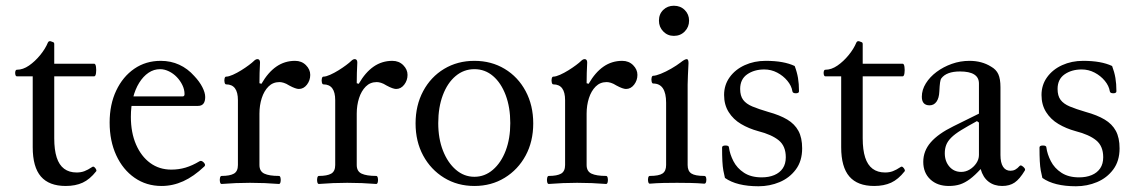

<svg xmlns="http://www.w3.org/2000/svg" viewBox="-20 -637 3963 669"><path d="M209 11Q151 11 122.5 -22Q94 -55 94 -124V-371H39Q35 -371 33.5 -377Q32 -383 33.5 -388.5Q35 -394 39 -394Q60 -394 81 -408.5Q102 -423 120 -445Q138 -467 147 -489Q149 -493 152.5 -493.5Q156 -494 160 -492Q164 -491 166.5 -489.5Q169 -488 169 -484V-415H308Q313 -415 314.5 -404Q316 -393 314.5 -382Q313 -371 308 -371H169V-155Q169 -115 177.5 -88.5Q186 -62 203.5 -49Q221 -36 247 -36Q262 -36 274 -40.5Q286 -45 301 -55Q305 -58 309 -54.5Q313 -51 315 -46.5Q317 -42 315 -40Q293 -12 268 -0.5Q243 11 209 11Z M543 11Q490 11 449 -17.5Q408 -46 385 -96Q362 -146 362 -210Q362 -273 385 -321.5Q408 -370 448 -397.5Q488 -425 540 -425Q575 -425 604.5 -411.5Q634 -398 657 -372Q675 -353 685 -333.5Q695 -314 695 -299Q695 -268 670 -268H408V-301H616Q623 -301 623 -309Q623 -325 615.5 -340.5Q608 -356 596 -368.5Q584 -381 568.5 -388.5Q553 -396 538 -396Q516 -396 497.5 -383.5Q479 -371 465 -348.5Q451 -326 443.5 -296Q436 -266 436 -230Q436 -175 454 -133.5Q472 -92 503.5 -69Q535 -46 577 -46Q603 -46 626.5 -53Q650 -60 675 -75Q680 -78 685.5 -74.5Q691 -71 693.5 -66Q696 -61 692 -57Q655 -22 618.5 -5.5Q582 11 543 11Z M752 4Q748 4 746.5 -3Q745 -10 746.5 -17Q748 -24 752 -24Q781 -24 795 -32Q809 -40 809 -62V-288Q809 -343 768 -343Q764 -343 762.5 -350Q761 -357 762.5 -363.5Q764 -370 768 -370Q777 -370 791.5 -376.5Q806 -383 820.5 -392Q835 -401 847 -410Q859 -419 864 -424Q871 -431 877 -431Q886 -431 886 -419Q885 -401 884.5 -383Q884 -365 884 -347L891 -345Q914 -385 943 -405Q972 -425 1008 -425Q1031 -425 1046 -410Q1061 -395 1061 -376Q1061 -357 1049.5 -342Q1038 -327 1021 -327Q1016 -327 1007.5 -330Q999 -333 988 -339Q977 -346 968.5 -348.5Q960 -351 954 -351Q931 -351 915.5 -335.5Q900 -320 892 -295Q884 -270 884 -241V-62Q884 -40 901 -32Q918 -24 952 -24Q956 -24 957.5 -17Q959 -10 957.5 -3Q956 4 952 4Q927 2 902 1Q877 0 851 0Q826 0 801.5 1Q777 2 752 4Z M1091 4Q1087 4 1085.5 -3Q1084 -10 1085.5 -17Q1087 -24 1091 -24Q1120 -24 1134 -32Q1148 -40 1148 -62V-288Q1148 -343 1107 -343Q1103 -343 1101.5 -350Q1100 -357 1101.5 -363.5Q1103 -370 1107 -370Q1116 -370 1130.5 -376.5Q1145 -383 1159.5 -392Q1174 -401 1186 -410Q1198 -419 1203 -424Q1210 -431 1216 -431Q1225 -431 1225 -419Q1224 -401 1223.5 -383Q1223 -365 1223 -347L1230 -345Q1253 -385 1282 -405Q1311 -425 1347 -425Q1370 -425 1385 -410Q1400 -395 1400 -376Q1400 -357 1388.5 -342Q1377 -327 1360 -327Q1355 -327 1346.5 -330Q1338 -333 1327 -339Q1316 -346 1307.5 -348.5Q1299 -351 1293 -351Q1270 -351 1254.5 -335.5Q1239 -320 1231 -295Q1223 -270 1223 -241V-62Q1223 -40 1240 -32Q1257 -24 1291 -24Q1295 -24 1296.5 -17Q1298 -10 1296.5 -3Q1295 4 1291 4Q1266 2 1241 1Q1216 0 1190 0Q1165 0 1140.5 1Q1116 2 1091 4Z M1633 11Q1574 11 1527.5 -17.5Q1481 -46 1454.5 -95Q1428 -144 1428 -207Q1428 -270 1454.5 -319.5Q1481 -369 1527.5 -397Q1574 -425 1633 -425Q1692 -425 1738.5 -397Q1785 -369 1811.5 -319.5Q1838 -270 1838 -207Q1838 -144 1811.5 -95Q1785 -46 1738.5 -17.5Q1692 11 1633 11ZM1633 -21Q1669 -21 1697.5 -45.5Q1726 -70 1742 -112Q1758 -154 1758 -208Q1758 -263 1742 -305.5Q1726 -348 1698 -372Q1670 -396 1633 -396Q1596 -396 1567.5 -372Q1539 -348 1523 -305.5Q1507 -263 1507 -208Q1507 -154 1523.5 -112Q1540 -70 1568.5 -45.5Q1597 -21 1633 -21Z M1892 4Q1888 4 1886.5 -3Q1885 -10 1886.5 -17Q1888 -24 1892 -24Q1921 -24 1935 -32Q1949 -40 1949 -62V-288Q1949 -343 1908 -343Q1904 -343 1902.5 -350Q1901 -357 1902.5 -363.5Q1904 -370 1908 -370Q1917 -370 1931.5 -376.5Q1946 -383 1960.5 -392Q1975 -401 1987 -410Q1999 -419 2004 -424Q2011 -431 2017 -431Q2026 -431 2026 -419Q2025 -401 2024.5 -383Q2024 -365 2024 -347L2031 -345Q2054 -385 2083 -405Q2112 -425 2148 -425Q2171 -425 2186 -410Q2201 -395 2201 -376Q2201 -357 2189.5 -342Q2178 -327 2161 -327Q2156 -327 2147.5 -330Q2139 -333 2128 -339Q2117 -346 2108.5 -348.5Q2100 -351 2094 -351Q2071 -351 2055.5 -335.5Q2040 -320 2032 -295Q2024 -270 2024 -241V-62Q2024 -40 2041 -32Q2058 -24 2092 -24Q2096 -24 2097.5 -17Q2099 -10 2097.5 -3Q2096 4 2092 4Q2067 2 2042 1Q2017 0 1991 0Q1966 0 1941.5 1Q1917 2 1892 4Z M2244 3Q2240 3 2238.5 -4Q2237 -11 2238.5 -17.5Q2240 -24 2244 -24Q2276 -24 2288.5 -32.5Q2301 -41 2301 -62V-279Q2301 -346 2256 -346Q2252 -346 2250.5 -353Q2249 -360 2250.5 -366.5Q2252 -373 2256 -373Q2265 -373 2282.5 -380Q2300 -387 2319 -398Q2338 -409 2351 -419Q2366 -431 2373 -431Q2379 -431 2379 -417Q2378 -391 2377 -375Q2376 -359 2376 -342V-62Q2376 -41 2389 -32.5Q2402 -24 2434 -24Q2439 -24 2440.5 -17.5Q2442 -11 2440.5 -4Q2439 3 2434 3Q2410 1 2386 0.5Q2362 0 2339 0Q2315 0 2291.5 0.5Q2268 1 2244 3ZM2328 -512Q2306 -512 2291 -527.5Q2276 -543 2276 -565Q2276 -588 2291 -602.5Q2306 -617 2328 -617Q2351 -617 2366 -602Q2381 -587 2381 -565Q2381 -543 2366 -527.5Q2351 -512 2328 -512Z M2623 12Q2547 12 2506 -17Q2503 -29 2500.5 -42.5Q2498 -56 2497 -75.5Q2496 -95 2496 -123Q2496 -130 2508 -130Q2520 -130 2520 -123Q2523 -100 2535.5 -75.5Q2548 -51 2572.5 -35Q2597 -19 2634 -19Q2659 -19 2678 -27Q2697 -35 2707.5 -50.5Q2718 -66 2718 -89Q2718 -128 2693.5 -148Q2669 -168 2622 -180Q2589 -189 2562 -205Q2535 -221 2519 -246.5Q2503 -272 2503 -306Q2503 -341 2522.5 -368Q2542 -395 2575 -410Q2608 -425 2648 -425Q2680 -425 2705 -420.5Q2730 -416 2749 -407Q2757 -386 2760.5 -365.5Q2764 -345 2764 -319Q2764 -312 2753 -312Q2742 -312 2741 -319Q2738 -338 2723.5 -355.5Q2709 -373 2688 -384Q2667 -395 2643 -395Q2608 -395 2583.5 -378Q2559 -361 2559 -327Q2559 -303 2569.5 -289Q2580 -275 2601.5 -266Q2623 -257 2657 -247Q2697 -236 2723 -220.5Q2749 -205 2762 -181Q2775 -157 2775 -120Q2775 -76 2753 -46.5Q2731 -17 2696.5 -2.5Q2662 12 2623 12Z M3026 11Q2968 11 2939.5 -22Q2911 -55 2911 -124V-371H2856Q2852 -371 2850.5 -377Q2849 -383 2850.5 -388.5Q2852 -394 2856 -394Q2877 -394 2898 -408.5Q2919 -423 2937 -445Q2955 -467 2964 -489Q2966 -493 2969.5 -493.5Q2973 -494 2977 -492Q2981 -491 2983.5 -489.5Q2986 -488 2986 -484V-415H3125Q3130 -415 3131.5 -404Q3133 -393 3131.5 -382Q3130 -371 3125 -371H2986V-155Q2986 -115 2994.5 -88.5Q3003 -62 3020.5 -49Q3038 -36 3064 -36Q3079 -36 3091 -40.5Q3103 -45 3118 -55Q3122 -58 3126 -54.5Q3130 -51 3132 -46.5Q3134 -42 3132 -40Q3110 -12 3085 -0.5Q3060 11 3026 11Z M3286 11Q3246 11 3221.5 -12Q3197 -35 3197 -73Q3197 -111 3223 -141Q3249 -171 3302 -197L3391 -241V-346Q3391 -367 3374.5 -377.5Q3358 -388 3325 -388Q3278 -388 3260 -364Q3257 -360 3255.5 -349.5Q3254 -339 3253 -318Q3252 -295 3243 -282.5Q3234 -270 3219 -270Q3192 -270 3192 -300Q3192 -324 3206 -346.5Q3220 -369 3243.5 -386.5Q3267 -404 3296.5 -414.5Q3326 -425 3358 -425Q3401 -425 3433 -405Q3451 -395 3458.5 -378.5Q3466 -362 3466 -333V-97Q3466 -70 3475 -56Q3484 -42 3501 -42Q3510 -42 3517.5 -46Q3525 -50 3533 -59Q3536 -62 3541 -59Q3546 -56 3549.5 -51.5Q3553 -47 3551 -43Q3533 -13 3515.5 -1Q3498 11 3472 11Q3444 11 3424.5 -4Q3405 -19 3397 -48Q3377 -26 3359.5 -13Q3342 0 3325 5.5Q3308 11 3286 11ZM3329 -38Q3345 -38 3359 -46.5Q3373 -55 3382 -68.5Q3391 -82 3391 -97V-210L3384 -215Q3351 -197 3329 -183.5Q3307 -170 3294.5 -157.5Q3282 -145 3277 -132Q3272 -119 3272 -103Q3272 -75 3288 -56.5Q3304 -38 3329 -38Z M3729 12Q3653 12 3612 -17Q3609 -29 3606.5 -42.5Q3604 -56 3603 -75.5Q3602 -95 3602 -123Q3602 -130 3614 -130Q3626 -130 3626 -123Q3629 -100 3641.5 -75.5Q3654 -51 3678.5 -35Q3703 -19 3740 -19Q3765 -19 3784 -27Q3803 -35 3813.5 -50.5Q3824 -66 3824 -89Q3824 -128 3799.5 -148Q3775 -168 3728 -180Q3695 -189 3668 -205Q3641 -221 3625 -246.5Q3609 -272 3609 -306Q3609 -341 3628.5 -368Q3648 -395 3681 -410Q3714 -425 3754 -425Q3786 -425 3811 -420.5Q3836 -416 3855 -407Q3863 -386 3866.5 -365.5Q3870 -345 3870 -319Q3870 -312 3859 -312Q3848 -312 3847 -319Q3844 -338 3829.5 -355.5Q3815 -373 3794 -384Q3773 -395 3749 -395Q3714 -395 3689.5 -378Q3665 -361 3665 -327Q3665 -303 3675.5 -289Q3686 -275 3707.5 -266Q3729 -257 3763 -247Q3803 -236 3829 -220.5Q3855 -205 3868 -181Q3881 -157 3881 -120Q3881 -76 3859 -46.5Q3837 -17 3802.5 -2.5Q3768 12 3729 12Z"/></svg>

Font: Junicode VF
Style: Regular
Weight: 400
Designer: Peter S. Baker
Version: Version 2.213